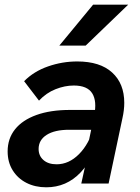

<svg xmlns="http://www.w3.org/2000/svg" viewBox="-20 -781 595 817"><path d="M325.9 0 348.6 -102.8 343.8 -113.4 380.5 -288.8Q393.3 -350.2 372.6 -383.6Q351.8 -417.1 294 -417.1Q255.9 -417.1 216.3 -401.4Q176.7 -385.7 145.9 -352.8L82.6 -435.5Q123.9 -477.3 184.4 -498.4Q245 -519.5 308.6 -519.5Q405.7 -519.5 457.2 -472.4Q508.8 -425.4 508.8 -343.3Q508.8 -328.4 506.8 -311.6Q504.8 -294.8 501.1 -278.5L442.1 0ZM277.7 -313.2H393.9L379.8 -228.8H274.2Q212.8 -228.8 178.6 -207.1Q144.3 -185.3 144.3 -147.1Q144.3 -118 164.9 -100Q185.5 -81.9 220.9 -81.9Q273.2 -81.9 316.2 -125.1Q359.3 -168.3 379.8 -241.7L406.7 -223.5Q383.4 -111.2 323.3 -47.6Q263.2 16 176.8 16Q129.4 16 92.3 -3Q55.2 -22 33.8 -56.6Q12.5 -91.2 12.5 -136.8Q12.5 -191.3 44 -230.8Q75.4 -270.2 135.1 -291.7Q194.8 -313.2 277.7 -313.2ZM232.5 -587 376.1 -761H525.3L344.6 -587Z"/></svg>

Font: Wix Madefor Text
Style: Italic
Weight: 400
Italic angle: -12°
Designer: Dalton Maag Ltd
Foundry: Dalton Maag Ltd
Version: Version 3.100